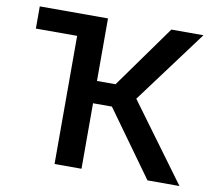

<svg xmlns="http://www.w3.org/2000/svg" viewBox="-80 -821 1031 915"><g transform="rotate(10 435.5 -364.0)"><path d="M240.2 0V-620.1H40.5V-727.5H370.6V-424.8H460.4L677.2 -727.5H832.5L569.8 -374L844.7 0H689.9L461.9 -316.9H370.6V0Z"/></g></svg>

Font: Inter-SemiBold
Style: Regular
Weight: 600
Designer: Rasmus Andersson
Foundry: rsms
Version: Version 4.000;git-a52131595